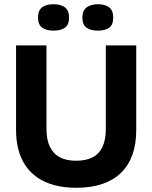

<svg xmlns="http://www.w3.org/2000/svg" viewBox="-20 -875 721 909"><path d="M341 14Q283 14 237 1.5Q191 -11 157 -34.5Q123 -58 100.5 -91.5Q78 -125 67 -167Q56 -209 56 -259V-660H200V-265Q200 -213 216.5 -179.5Q233 -146 264 -130Q295 -114 340 -114Q387 -114 418 -130Q449 -146 465 -179.5Q481 -213 481 -265V-660H625V-259Q625 -193 607 -142.5Q589 -92 553 -57Q517 -22 464 -4Q411 14 341 14ZM443 -730Q409 -730 389.5 -744Q370 -758 370 -792Q370 -825 390 -840Q410 -855 443 -855Q478 -855 497 -840Q516 -825 516 -792Q516 -757 496.5 -743.5Q477 -730 443 -730ZM233 -730Q200 -730 180 -744Q160 -758 160 -792Q160 -826 179.5 -840.5Q199 -855 233 -855Q267 -855 287 -840.5Q307 -826 307 -792Q307 -758 287.5 -744Q268 -730 233 -730Z"/></svg>

Font: Bricolage Grotesque 28pt
Style: Bold
Weight: 700
Designer: Mathieu Triay
Foundry: Atelier Triay
Version: Version 1.000;gftools[0.9.30]